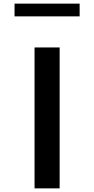

<svg xmlns="http://www.w3.org/2000/svg" viewBox="-20 -1061 519 1056"><path d="M60 -1041V-971H418V-1041ZM308 -800H170V-25H308Z"/></svg>

Font: Hussar Ekologiczny
Style: Regular
Weight: 400
Foundry: Cannot Into Space Fonts
Version: Version 0.97